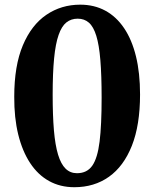

<svg xmlns="http://www.w3.org/2000/svg" viewBox="-20 -772 644 802"><path d="M290.5 10Q231.5 10 185 -15.8Q138.5 -41.5 106 -90.8Q73.5 -140 56.2 -210Q39 -280 39.5 -368Q39.5 -497.5 75.5 -582.8Q111.5 -668 173.8 -710.2Q236 -752.5 315 -752.5Q373.5 -752.5 419.8 -727.5Q466 -702.5 498.5 -654.2Q531 -606 548 -536.5Q565 -467 565 -377.5Q565 -249.5 530.8 -163.2Q496.5 -77 435 -33.5Q373.5 10 290.5 10ZM301.5 -48.5Q343.5 -48.5 365.5 -80Q387.5 -111.5 396 -180.5Q404.5 -249.5 404.5 -363.5Q404.5 -457.5 399.2 -521Q394 -584.5 382.2 -622.5Q370.5 -660.5 351.5 -677.2Q332.5 -694 304.5 -694Q277 -694 257.2 -678.2Q237.5 -662.5 224.8 -626Q212 -589.5 206 -528.2Q200 -467 200 -376Q200 -290 205.2 -228Q210.5 -166 222.5 -126.2Q234.5 -86.5 254 -67.5Q273.5 -48.5 301.5 -48.5Z"/></svg>

Font: Merriweather 24pt SemiCondensed
Style: Bold
Weight: 700
Width: 4
Designer: Eben Sorkin
Foundry: Eben Sorkin
Version: Version 2.100